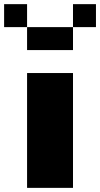

<svg xmlns="http://www.w3.org/2000/svg" viewBox="-131 -909 484 929"><path d="M0 0V-555.6H222.2V0ZM222.2 -666.7H0V-777.8H222.2ZM0 -777.8H-111.1V-888.9H0ZM333.3 -777.8H222.2V-888.9H333.3Z"/></svg>

Font: Pixeloid Sans
Style: Bold
Weight: 700
Monospace: yes
Designer: GGBot
Version: 0.3